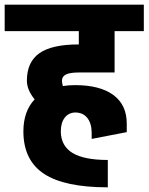

<svg xmlns="http://www.w3.org/2000/svg" viewBox="-55 -680 635 821"><path d="M281 -370Q244 -370 227 -361.5Q210 -353 210 -335Q210 -323 214 -312Q237 -316 266 -316Q372 -316 429.5 -274Q487 -232 487 -151V-115L337 -86V-111Q337 -152 318.5 -175.5Q300 -199 266 -199Q238 -198 221.5 -176.5Q205 -155 205 -117Q206 -56 255 -26Q304 4 406 4V121Q221 121 133.5 63.5Q46 6 45 -116V-117V-118Q45 -204 93 -255Q60 -296 60 -335Q60 -415 113.5 -452.5Q167 -490 281 -490H282V-547H-35V-660H560V-547H435V-370Z"/></svg>

Font: Akshar
Style: Bold
Weight: 700
Designer: Tall Chai
Foundry: Tall Chai
Version: Version 1.000